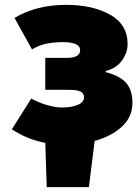

<svg xmlns="http://www.w3.org/2000/svg" viewBox="-20 -584 567 793"><path d="M167 6Q92 -8 29 -50L109 -177Q142 -159 176 -149.5Q210 -140 236 -140Q276 -140 301.5 -151Q327 -162 327 -182Q327 -199 312.5 -206Q298 -213 264 -213H167V-345H256Q311 -345 311 -377Q311 -410 239 -410Q204 -410 173.5 -404Q143 -398 112 -380L40 -510Q130 -564 254 -564Q362 -564 434.5 -523.5Q507 -483 507 -402Q507 -367 484 -334.5Q461 -302 417 -291V-286Q475 -271 501 -241.5Q527 -212 527 -159Q527 -101 483.5 -61Q440 -21 371 -2L347 189H173Z"/></svg>

Font: Nebula Sans Black
Style: Regular
Weight: 900
Designer: Paul D. Hunt for Adobe (as Source Sans)
Foundry: Nebula Entertainment & Broadcasting LLC
Version: Version 1.010